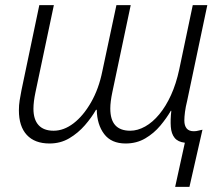

<svg xmlns="http://www.w3.org/2000/svg" viewBox="-20 -552 874 752"><path d="M704 7Q677 4 664 -12Q651 -28 649 -55.5Q647 -83 651 -118H649Q633 -90 608 -60Q583 -30 549 -10Q515 10 472 10Q416 10 388 -27Q360 -64 359 -122H356Q339 -92 312.5 -61.5Q286 -31 251.5 -10.5Q217 10 174 10Q116 10 85 -23.5Q54 -57 54 -120Q54 -140 57 -159Q60 -178 64 -198L134 -532H191L119 -191Q115 -172 113 -156Q111 -140 111 -126Q111 -84 131 -62Q151 -40 190 -40Q230 -40 268 -69Q306 -98 336.5 -151Q367 -204 381 -274L436 -532H492L420 -191Q416 -172 414 -156Q412 -140 412 -127Q412 -83 431.5 -61.5Q451 -40 490 -40Q519 -40 548.5 -56.5Q578 -73 604 -104.5Q630 -136 650 -180Q670 -224 682 -280L735 -532H792L713 -157Q707 -133 704.5 -113.5Q702 -94 702 -80Q702 -60 711 -49Q720 -38 739 -38Q749 -38 757.5 -40.5Q766 -43 773 -44L722 180H666Z"/></svg>

Font: Noto Sans Display Light
Style: Italic
Weight: 300
Italic angle: -12°
Designer: Monotype Design Team
Foundry: Monotype Imaging Inc.
Version: Version 2.003